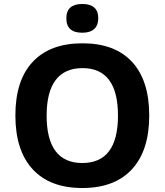

<svg xmlns="http://www.w3.org/2000/svg" viewBox="-20 -945 836 975"><path d="M316.9 -852.1C316.9 -803.2 343.8 -778.8 397.9 -778.8C452.1 -778.8 479 -805.7 479 -852.1C479 -900.4 452.1 -924.8 397.9 -924.8C343.8 -924.8 316.9 -900.4 316.9 -852.1ZM737.8 -357.9C737.8 -476.6 709 -567.4 650.9 -630.4C592.8 -693.4 508.8 -725.1 398.9 -725.1C289.1 -725.1 205.1 -693.8 146.5 -631.3C87.4 -568.4 58.1 -477.5 58.1 -358.9C58.1 -240.2 87.4 -148.9 146 -85.4C204.6 -22 288.6 9.8 397.9 9.8C507.3 9.8 591.3 -22 649.9 -85.4C708.5 -148.9 737.8 -239.7 737.8 -357.9ZM216.8 -357.9C216.8 -517.6 278.3 -599.1 398.9 -599.1C519 -599.1 579.1 -518.6 579.1 -357.9C579.1 -197.3 518.6 -117.2 397.9 -117.2C277.3 -117.2 216.8 -198.2 216.8 -357.9Z"/></svg>

Font: Noto Reveo Sans
Style: Bold
Weight: 700
Designer: Monotype Design team
Foundry: Monotype Imaging Inc.
Version: Version 1.04